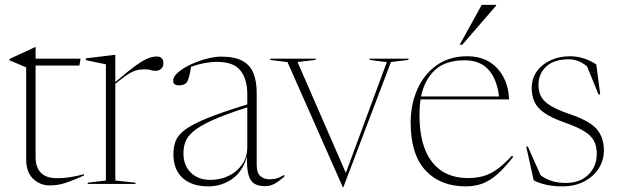

<svg xmlns="http://www.w3.org/2000/svg" viewBox="-20 -752 2530 785"><path d="M125.5 -110Q125.5 -68 146.8 -45.8Q168 -23.5 214 -23.5Q241.5 -23.5 265 -27.2Q288.5 -31 323.5 -39.5V-34.5Q282.5 -16.5 259 -8Q235.5 0.5 219 3.2Q202.5 6 182.5 6Q143.5 6 115.2 -21.2Q87 -48.5 87 -100.5V-476.5L19 -505.5V-511Q42.5 -522 53 -526.8Q63.5 -531.5 70 -534.5Q76.5 -537.5 87.8 -542.8Q99 -548 123.5 -559.5H125.5V-512H309.5L304.5 -484H125.5Z M620.5 -521Q648 -521 648 -493.5Q648 -479.5 639.2 -471Q630.5 -462.5 616.5 -462.5Q603 -462.5 595.8 -465.5Q588.5 -468.5 569.5 -468.5Q551.5 -468.5 536 -464Q520.5 -459.5 501 -446.8Q481.5 -434 451.5 -409.5V-14L534 -5V0H338.5V-5L413 -14V-489L331 -506V-513.5L447.5 -527.5H451.5V-416.5Q505 -462.5 536.2 -484.8Q567.5 -507 586.2 -514Q605 -521 620.5 -521Z M1062.5 9Q1037.5 9 1020.8 -0.5Q1004 -10 996.2 -36.5Q988.5 -63 990 -113Q972.5 -50.5 929 -20.2Q885.5 10 832 10Q765 10 727 -24Q689 -58 689 -122.5Q689 -152.5 698.5 -176.5Q708 -200.5 738.2 -222.8Q768.5 -245 829 -269.5Q889.5 -294 991 -325V-367.5Q991 -429 962.8 -464Q934.5 -499 867.5 -499Q817 -499 761 -479Q757.5 -455 752.8 -437.8Q748 -420.5 743.5 -415Q733 -403 712.5 -403Q688 -403 688 -422Q688 -439 708.5 -456.5Q729 -474 760.2 -488.5Q791.5 -503 824.8 -511.8Q858 -520.5 884 -520.5Q941.5 -520.5 973 -502.2Q1004.5 -484 1017 -450.8Q1029.5 -417.5 1029.5 -372.5V-80Q1029.5 -44 1045.2 -31.5Q1061 -19 1081 -19Q1098 -19 1110 -22.2Q1122 -25.5 1142.5 -37V-30Q1123.5 -13 1104.8 -2Q1086 9 1062.5 9ZM730 -125.5Q730 -76.5 759.8 -46.5Q789.5 -16.5 840.5 -16.5Q880.5 -16.5 914.8 -33Q949 -49.5 970 -79.8Q991 -110 991 -150.5V-313Q901.5 -284.5 849 -260.8Q796.5 -237 771 -215.2Q745.5 -193.5 737.8 -171.8Q730 -150 730 -125.5Z M1578.5 -498.5 1384 13H1381.5L1155.5 -498L1085 -507V-512H1270.5V-507L1196.5 -498.5L1394 -45L1561.5 -498L1491 -507V-512H1650V-507Z M1890 -522Q1944 -522 1981.5 -498.5Q2019 -475 2039.2 -435.2Q2059.5 -395.5 2061.5 -345.5H1699.5Q1695 -316 1695 -282Q1695 -155.5 1746.5 -89.8Q1798 -24 1893 -24Q1928 -24 1956.2 -32Q1984.5 -40 2012.5 -60Q2040.5 -80 2073 -115.5L2078.5 -111Q2043 -65.5 2012.8 -39Q1982.5 -12.5 1951.8 -1.2Q1921 10 1883.5 10Q1780.5 10 1719.8 -55.2Q1659 -120.5 1659 -251.5Q1659 -324.5 1686 -386Q1713 -447.5 1764.8 -484.8Q1816.5 -522 1890 -522ZM1880 -505.5Q1801.5 -505.5 1758.5 -465.8Q1715.5 -426 1701.5 -357.5H2020.5Q2001.5 -505.5 1880 -505.5ZM1859.5 -569 1949.5 -732H2008.5V-729L1870 -569Z M2311 -522Q2366.5 -522 2418 -488.5L2434 -366H2427L2380.5 -480Q2347 -509.5 2306 -509.5Q2244.5 -509.5 2213 -479.8Q2181.5 -450 2181.5 -404.5Q2181.5 -379.5 2191.2 -359.2Q2201 -339 2228.8 -321.2Q2256.5 -303.5 2310.5 -285Q2392 -257.5 2420.5 -223.2Q2449 -189 2449 -137Q2449 -96.5 2427.8 -63.2Q2406.5 -30 2368.2 -10Q2330 10 2278.5 10Q2245.5 10 2216.2 4Q2187 -2 2162 -14.5L2131.5 -153H2138L2190 -36Q2206 -22.5 2232.5 -13.2Q2259 -4 2292.5 -4Q2352 -4 2386 -38.2Q2420 -72.5 2420 -122.5Q2420 -153 2409 -175Q2398 -197 2369.2 -215Q2340.5 -233 2287.5 -251.5Q2234.5 -270 2205.5 -290.5Q2176.5 -311 2165.2 -335.8Q2154 -360.5 2154 -391.5Q2154 -431.5 2175.2 -460.8Q2196.5 -490 2232 -506Q2267.5 -522 2311 -522Z"/></svg>

Font: Newsreader Display ExtraLight
Style: Regular
Weight: 275
Designer: Hugues Gentile
Foundry: Production Type
Version: Version 1.002